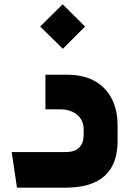

<svg xmlns="http://www.w3.org/2000/svg" viewBox="-20 -869 625 889"><path d="M34.2 -165H284.2Q326.7 -165 346.9 -186Q367.2 -207 367.2 -242.2V-273.9Q366.7 -293.9 358.6 -310.3Q350.6 -326.7 336.4 -338.4Q322.3 -350.1 302.2 -356.4Q282.2 -362.8 258.3 -362.8H190.4V-522.9H294.4Q345.2 -522.9 387.5 -507.8Q429.7 -492.7 460.2 -462.9Q490.7 -433.1 507.6 -389.2Q524.4 -345.2 524.4 -288.1V-210Q522.9 -106.4 462.9 -53.2Q402.8 0 282.2 0H58.6ZM271 -643.1 166 -746.1 270 -849.1 374 -746.1Z"/></svg>

Font: DimaExpo
Style: Bold
Weight: 700
Width: 6
Designer: R.Balvardi
Foundry: Dima Software Group
Version: Version 1.00;June 11, 2019;FontCreator 11.5.0.2427 64-bit